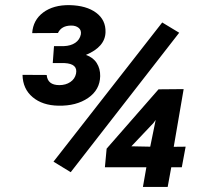

<svg xmlns="http://www.w3.org/2000/svg" viewBox="-20 -737 829 757"><path d="M258.8 -58.1 190.9 -99.6 619.6 -648.4 686.5 -607.9ZM665 -158.2 711.9 -158.7 696.8 -77.6H655.3L641.1 0H543.5L557.1 -77.6H393.6L400.4 -150.9L605 -384.8L704.1 -385.7ZM498 -160.2 572.3 -158.7 593.8 -264.2 585 -252ZM192.9 -555.2H232.4Q258.8 -556.2 276.6 -568.1Q294.4 -580.1 298.8 -601.6Q301.3 -618.2 290 -627.2Q278.8 -636.2 261.2 -636.2Q222.2 -636.2 208.5 -606.9L106.9 -606.4Q110.4 -658.2 150.6 -688Q190.9 -717.8 254.4 -716.8Q320.8 -715.3 359.1 -686.8Q397.5 -658.2 396 -609.9Q394.5 -552.2 318.8 -520.5Q347.2 -510.7 361.3 -488.5Q375.5 -466.3 375 -437Q374 -382.8 327.4 -350.8Q280.8 -318.8 210.4 -320.3Q147.5 -321.3 108.6 -354Q69.8 -386.7 68.8 -441.9L164.1 -441.4Q167.5 -401.4 213.9 -401.4Q239.3 -401.4 257.3 -413.6Q275.4 -425.8 279.8 -446.8Q287.6 -485.8 233.9 -488.3H188Z"/></svg>

Font: RobotoDraft
Style: Bold Italic
Weight: 700
Italic angle: -12°
Version: Version 2.001150; 2014